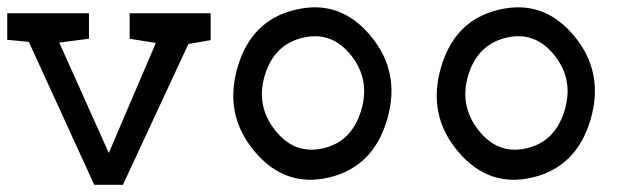

<svg xmlns="http://www.w3.org/2000/svg" viewBox="-20 -477 1725 530"><path d="M410.2 -358.4 337.9 -370.1V-440.4H561.5V-366.2L500 -355.5L319.3 33.2H240.2L59.6 -361.3L0 -367.2V-440.4H225.6V-370.1L143.6 -359.4L280.3 -54.7Z M976.6 -170.9Q1002.9 -256.8 949.2 -324.2Q895.5 -391.6 816.4 -373Q737.3 -354.5 711.4 -270.5Q685.5 -186.5 738.8 -118.2Q792 -49.8 871.1 -67.4Q950.2 -85 976.6 -170.9ZM795.9 -450.2Q918 -479.5 1002.4 -378.9Q1086.9 -278.3 1048.8 -147.5Q1010.7 -16.6 889.2 12.7Q767.6 42 682.6 -59.1Q597.7 -160.2 635.7 -291Q673.8 -421.9 795.9 -450.2Z M1538.1 -170.9Q1564.5 -256.8 1510.7 -324.2Q1457 -391.6 1377.9 -373Q1298.8 -354.5 1272.9 -270.5Q1247.1 -186.5 1300.3 -118.2Q1353.5 -49.8 1432.6 -67.4Q1511.7 -85 1538.1 -170.9ZM1357.4 -450.2Q1479.5 -479.5 1564 -378.9Q1648.4 -278.3 1610.4 -147.5Q1572.3 -16.6 1450.7 12.7Q1329.1 42 1244.1 -59.1Q1159.2 -160.2 1197.3 -291Q1235.4 -421.9 1357.4 -450.2Z"/></svg>

Font: Hopone
Style: Regular
Weight: 400
Foundry: SIL International (SIL)
Version: Version 1.00 September 3, 2015, initial release